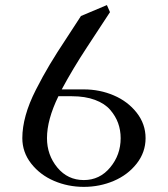

<svg xmlns="http://www.w3.org/2000/svg" viewBox="-20 -729 661 756"><path d="M67.9 -185.1Q67.9 -227.5 81.1 -274.9Q94.2 -322.3 121.3 -375.5Q148.4 -428.7 175.5 -474.1Q202.6 -519.5 244.1 -582L298.8 -666L400.9 -709L413.1 -681.2L321.8 -542Q266.6 -458 223.1 -377H310.1Q372.6 -377 427.7 -353.5Q482.9 -330.1 518.1 -285.4Q553.2 -240.7 553.2 -185.1Q553.2 -129.4 518.1 -84.7Q482.9 -40 427.7 -16.6Q372.6 6.8 310.1 6.8Q248 6.8 193.1 -16.6Q138.2 -40 103 -84.7Q67.9 -129.4 67.9 -185.1ZM165 -185.1Q165 -118.7 205.8 -69.3Q246.6 -20 310.1 -20Q372.6 -20 413.8 -69.6Q455.1 -119.1 455.1 -185.1Q455.1 -216.3 445.1 -244.1Q435.1 -272 413.8 -296.6Q392.6 -321.3 354 -335.7Q315.4 -350.1 263.2 -350.1H210Q165 -257.8 165 -185.1Z"/></svg>

Font: Dihjauti S
Style: Bold
Weight: 700
Designer: T. Christopher White
Version: Version 3.0.0